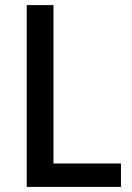

<svg xmlns="http://www.w3.org/2000/svg" viewBox="-20 -734 518 754"><path d="M85 0H455V-92H190V-714H85Z"/></svg>

Font: Noto Sans Myanmar UI SemiCondensed Medium
Style: Regular
Weight: 500
Width: 4
Designer: Monotype Design Team
Foundry: Monotype Imaging Inc.
Version: Version 2.103